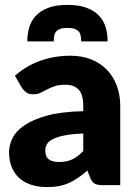

<svg xmlns="http://www.w3.org/2000/svg" viewBox="-20 -756 558 784"><path d="M320 -211Q273.5 -209 243.5 -203Q213.5 -197 196 -188Q178.5 -179 171.8 -167.5Q165 -156 165 -142.5Q165 -116 179.5 -105.2Q194 -94.5 222 -94.5Q252 -94.5 274.5 -105Q297 -115.5 320 -139ZM41 -446.5Q88 -488 145.2 -508.2Q202.5 -528.5 268 -528.5Q315 -528.5 352.8 -513.2Q390.5 -498 416.8 -470.8Q443 -443.5 457 -406Q471 -368.5 471 -324V0H400Q378 0 366.8 -6Q355.5 -12 348 -31L337 -59.5Q317.5 -43 299.5 -30.5Q281.5 -18 262.2 -9.2Q243 -0.5 221.2 3.8Q199.5 8 173 8Q137.5 8 108.5 -1.2Q79.5 -10.5 59.2 -28.5Q39 -46.5 28 -73.2Q17 -100 17 -135Q17 -163 31 -191.8Q45 -220.5 79.5 -244.2Q114 -268 172.5 -284Q231 -300 320 -302V-324Q320 -369.5 301.2 -389.8Q282.5 -410 248 -410Q220.5 -410 203 -404Q185.5 -398 171.8 -390.5Q158 -383 145 -377Q132 -371 114 -371Q98 -371 87 -379Q76 -387 69 -398ZM255.5 -736Q302.5 -736 334 -724Q365.5 -712 384.5 -691.8Q403.5 -671.5 411.5 -644.5Q419.5 -617.5 419.5 -587H311.5Q311.5 -600.5 309.2 -611Q307 -621.5 300.8 -628.2Q294.5 -635 283.5 -638.5Q272.5 -642 255.5 -642Q238 -642 227.2 -638.5Q216.5 -635 210.2 -628.2Q204 -621.5 201.8 -611Q199.5 -600.5 199.5 -587H91.5Q91.5 -617.5 99.5 -644.5Q107.5 -671.5 126.5 -691.8Q145.5 -712 177 -724Q208.5 -736 255.5 -736Z"/></svg>

Font: Lato ExtraBold
Style: Regular
Weight: 800
Designer: Lukasz Dziedzic with Adam Twardoch and Botio Nikoltchev
Foundry: tyPoland Lukasz Dziedzic
Version: Version 2.015; 2015-08-06; http://www.latofonts.com/